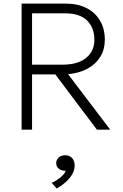

<svg xmlns="http://www.w3.org/2000/svg" viewBox="-20 -720 682 1066"><path d="M100 0V-700H345Q412 -700 460.8 -675Q509.5 -650 535.8 -604.8Q562 -559.5 562 -499Q562 -446 537.2 -405.2Q512.5 -364.5 466.8 -339.2Q421 -314 358 -308L592 0H518L287 -307H158V0ZM158 -361H328Q411.5 -361 457.8 -398.2Q504 -435.5 504 -499Q504 -565 464 -605.5Q424 -646 340 -646H158ZM294.5 326.5 267.5 295.5Q296 281.5 317.8 263.2Q339.5 245 344.5 228Q330 229 318 223.8Q306 218.5 299 208.5Q292 198.5 292 186Q292 167 306 154.5Q320 142 341.5 142Q365.5 142 380 157.2Q394.5 172.5 394.5 200Q394.5 221.5 382.8 244Q371 266.5 348.5 287.8Q326 309 294.5 326.5Z"/></svg>

Font: Geologica Thin
Style: Regular
Weight: 100
Version: Version 1.010;gftools[0.9.28]